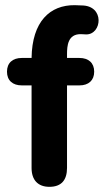

<svg xmlns="http://www.w3.org/2000/svg" viewBox="-20 -714 406 742"><path d="M171 8C218 8 239 -19 239 -65V-384H287C322 -384 344 -403 344 -437C344 -471 322 -490 287 -490H239V-504C239 -537 242 -583 293 -582L313 -581C374 -580 386 -693 295 -693L269 -694C173 -695 104 -631 102 -490H64C29 -490 7 -471 7 -437C7 -403 29 -384 64 -384H102V-65C102 -19 126 8 171 8Z"/></svg>

Font: SN Pro
Style: Bold
Weight: 700
Designer: Tobias Whetton
Foundry: Supernotes
Version: Version 1.003;Glyphs 3.3 (3324)